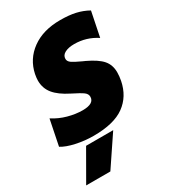

<svg xmlns="http://www.w3.org/2000/svg" viewBox="-254 -825 1058 1196"><g transform="rotate(-30 275.5 -227.5)"><path d="M-23 -34 14 -217Q60 -187 114.5 -172Q169 -157 219 -157Q302 -157 302 -207Q302 -227 282.5 -241.5Q263 -256 205 -285Q135 -320 102 -360.5Q69 -401 69 -456Q69 -474 74 -501Q94 -598 174 -656Q254 -714 377 -714Q440 -714 486.5 -703.5Q533 -693 574 -670L538 -493Q465 -541 378 -541Q337 -541 311 -527.5Q285 -514 285 -488Q285 -470 303.5 -457Q322 -444 370 -422L388 -414Q462 -379 492.5 -343.5Q523 -308 523 -255Q523 -227 517 -196Q497 -95 421 -40Q345 15 199 15Q135 15 73.5 1.5Q12 -12 -23 -34ZM126 45H321L177 259H3Z"/></g></svg>

Font: Readiness ExtraBold
Style: Italic
Weight: 800
Italic angle: -12°
Designer: Katatrad Team
Foundry: CadsonDemak
Version: Version 1.00;January 16, 2020;FontCreator 12.0.0.2550 64-bit